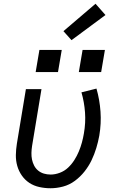

<svg xmlns="http://www.w3.org/2000/svg" viewBox="-20 -995 640 1023"><path d="M249 8Q219 8 189.5 1.5Q160 -5 136.5 -20.5Q113 -36 96.5 -59.5Q80 -83 72 -111Q64 -139 64.5 -169Q65 -199 70 -230L118 -520H201L151 -218Q148 -199 147.5 -180.5Q147 -162 150.5 -145Q154 -128 162 -112.5Q170 -97 183.5 -86Q197 -75 214 -70Q231 -65 250 -65Q274 -65 299 -74.5Q324 -84 343 -102Q362 -120 376 -142Q390 -164 400 -188Q410 -212 416.5 -236Q423 -260 427 -284Q437 -341 433 -396Q429 -451 414 -503L494 -523Q511 -464 515.5 -400.5Q520 -337 509 -272Q503 -239 493 -206Q483 -173 468 -141.5Q453 -110 430.5 -81.5Q408 -53 379 -31.5Q350 -10 316 -1Q282 8 249 8ZM400 -611 420 -729H539L519 -611ZM170 -611 190 -729H309L289 -611ZM361 -781 318 -829 489 -975 542 -915Z"/></svg>

Font: Iosevka SS04 Extended
Style: Italic
Weight: 400
Width: 7
Italic angle: -9°
Monospace: yes
Designer: Belleve Invis
Foundry: Belleve Invis
Version: Version 19.0.0; ttfautohint (v1.8.4)